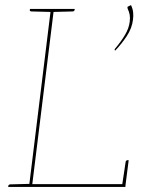

<svg xmlns="http://www.w3.org/2000/svg" viewBox="-20 -735 553 755"><path d="M94 0 180 -700H192L107 -11H474L473 0ZM460 -5 474 -98Q474 -100 476 -102.5Q478 -105 480 -105H486L474 -11ZM12 0 13 -5Q13 -7 15.5 -8.5Q18 -10 20 -10L97 -12V0ZM183 -700 180 -688 104 -690Q101 -690 99 -691.5Q97 -693 97 -695L98 -700ZM274 -700 273 -695Q273 -693 270.5 -691.5Q268 -690 266 -690L188 -688L189 -700ZM485 -710 495 -715Q502 -701 503.5 -686.5Q505 -672 503 -658Q499 -624 478.5 -593Q458 -562 433 -536L431 -538Q431 -539 431 -541Q431 -541 431 -541.5Q431 -542 432 -543Q457 -573 472 -598.5Q487 -624 490 -649Q492 -665 490 -676.5Q488 -688 482 -701Q482 -703 481.5 -704Q481 -705 481 -706Q481 -709 485 -710Z"/></svg>

Font: Aleo Thin
Style: Italic
Weight: 250
Italic angle: -7°
Designer: Alessio Laiso
Foundry: Alessio Laiso
Version: Version 2.001;gftools[0.9.29]